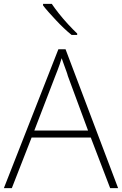

<svg xmlns="http://www.w3.org/2000/svg" viewBox="-20 -970 630 990"><path d="M548 0 448 -261H143L41 0H0L281 -716H318L589 0ZM330 -578Q327 -590 321.5 -604.5Q316 -619 310 -636Q304 -653 298 -670Q293 -654 287.5 -637.5Q282 -621 276 -606Q270 -591 265 -578L157 -297H434ZM247 -950Q261 -929 283.5 -900.5Q306 -872 331.5 -844.5Q357 -817 378 -797V-790H349Q329 -806 308.5 -825.5Q288 -845 268.5 -866Q249 -887 231.5 -906.5Q214 -926 202 -942V-950Z"/></svg>

Font: Noto Sans Armenian ExtraLight
Style: Regular
Weight: 250
Designer: Monotype Design Team
Foundry: Monotype Imaging Inc.
Version: Version 2.007